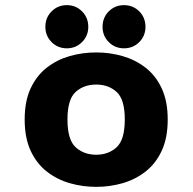

<svg xmlns="http://www.w3.org/2000/svg" viewBox="-20 -716 750 747"><path d="M354.5 11Q301.5 11 251.8 -3.2Q202 -17.5 162.2 -48.5Q122.5 -79.5 99.2 -129.5Q76 -179.5 76 -251Q76 -322.5 99.2 -372.2Q122.5 -422 162 -452.8Q201.5 -483.5 251.2 -497.8Q301 -512 354.5 -512Q407 -512 456.8 -497.8Q506.5 -483.5 546.2 -452.8Q586 -422 609.2 -372Q632.5 -322 632.5 -251Q632.5 -179.5 609.2 -129.5Q586 -79.5 546.2 -48.5Q506.5 -17.5 456.8 -3.2Q407 11 354.5 11ZM354.5 -114Q402 -114 433.8 -143.2Q465.5 -172.5 465.5 -251Q465.5 -329.5 433.8 -358.2Q402 -387 354.5 -387Q306 -387 274.2 -358.2Q242.5 -329.5 242.5 -251Q242.5 -172 274.5 -143Q306.5 -114 354.5 -114ZM240 -528Q205 -528 180.8 -552.2Q156.5 -576.5 156.5 -611.5Q156.5 -647.5 180.8 -671.8Q205 -696 240 -696Q275 -696 299.2 -671.8Q323.5 -647.5 323.5 -611.5Q323.5 -576.5 299.2 -552.2Q275 -528 240 -528ZM462.5 -528Q427.5 -528 403.2 -552.2Q379 -576.5 379 -611.5Q379 -647.5 403.2 -671.8Q427.5 -696 462.5 -696Q497.5 -696 521.8 -671.8Q546 -647.5 546 -611.5Q546 -576.5 521.8 -552.2Q497.5 -528 462.5 -528Z"/></svg>

Font: League Mono
Style: Bold
Weight: 700
Width: 6
Designer: Tyler Finck
Foundry: The League of Moveable Type / Tyler Finck
Version: Version 2.300;RELEASE